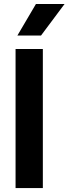

<svg xmlns="http://www.w3.org/2000/svg" viewBox="-20 -956 348 976"><path d="M59.1 -707H197.8V0H59.1ZM308.1 -935.5H162.6L68.4 -775.4H188.5Z"/></svg>

Font: Wanted Sans Std Variable
Style: Regular
Weight: 400
Designer: Original Design by Kil Hyung-jin and Kang Hanbin, Wanted Lab, Inc;
Foundry: Wanted Lab, Inc.
Version: Version 1.003;Glyphs 3.2 (3227)